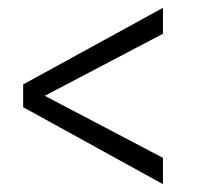

<svg xmlns="http://www.w3.org/2000/svg" viewBox="-20 -604 507 489"><path d="M39 -331 395 -135V-202L94 -360L395 -518V-584L39 -389Z"/></svg>

Font: GradeGX
Style: Regular
Weight: 100
Width: 1
Designer: Adam Twardoch
Foundry: Adam Twardoch
Version: Version 2.002; DEVELOPMENT